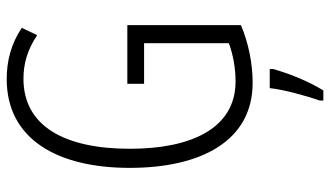

<svg xmlns="http://www.w3.org/2000/svg" viewBox="-226 -538 985 573"><g transform="rotate(-90 266.5 -251.5)"><path d="M303 -364V-314H424V-61C392 -49 351 -41 310 -41C169 -41 109 -175 109 -356C109 -552 177 -674 318 -674C361 -674 404 -663 448 -633L470 -679C422 -711 371 -724 317 -724C138 -724 52 -573 52 -357C52 -146 131 10 306 10C362 10 424 -2 478 -25V-364ZM347 71V61H290C286 101 266 174 253 210V221H283C310 178 334 118 347 71Z"/></g></svg>

Font: Noto Sans Gujarati ExtraCondensed Light
Style: Regular
Weight: 300
Width: 2
Designer: Jelle Bosma - Monotype Design Team, Universal Thirst
Foundry: Monotype Imaging Inc.
Version: Version 2.106